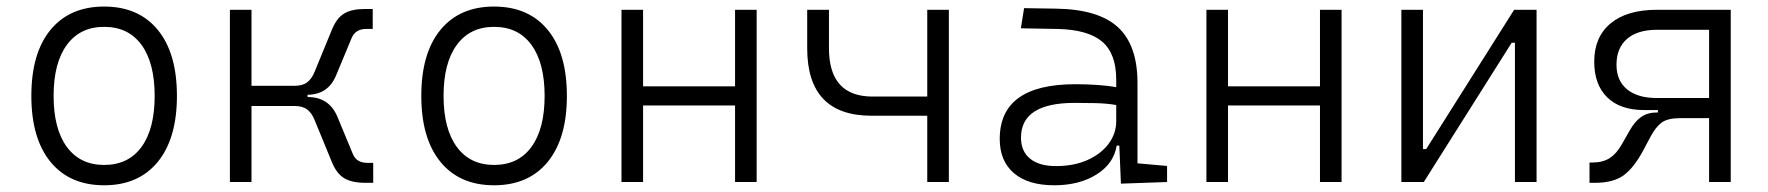

<svg xmlns="http://www.w3.org/2000/svg" viewBox="-20 -547 5313 577"><path d="M293 9.8Q189.5 9.8 131.8 -60.5Q74.2 -130.9 74.2 -258.8Q74.2 -387.2 131.8 -457.3Q189.5 -527.3 293 -527.3Q396.5 -527.3 454.1 -457.3Q511.7 -387.2 511.7 -258.8Q511.7 -130.9 454.1 -60.5Q396.5 9.8 293 9.8ZM293 -51.3Q365.7 -51.3 405.3 -105.5Q444.8 -159.7 444.8 -258.8Q444.8 -357.9 405.3 -412.1Q365.7 -466.3 293 -466.3Q220.7 -466.3 180.9 -412.1Q141.1 -357.9 141.1 -258.8Q141.1 -159.7 180.9 -105.5Q220.7 -51.3 293 -51.3Z M670.9 0V-517.6H735.8V-289.1H864.7Q889.2 -289.1 903.1 -299.6Q917 -310.1 925.8 -332L977.5 -458Q991.7 -492.7 1014.2 -506.3Q1036.6 -520 1076.7 -520H1100.1V-460H1080.6Q1048.8 -460 1037.1 -433.6L990.2 -320.8Q966.3 -262.7 904.3 -262.2V-255.4H904.8Q968.8 -255.4 993.7 -196.8L1040.5 -84Q1051.3 -57.6 1084 -57.6H1101.6V2.4H1078.1Q1038.1 2.4 1014.9 -11.2Q991.7 -24.9 977.5 -59.6L925.8 -185.5Q917 -207.5 903.1 -218Q889.2 -228.5 864.7 -228.5H735.8V0Z M1464.8 9.8Q1361.3 9.8 1303.7 -60.5Q1246.1 -130.9 1246.1 -258.8Q1246.1 -387.2 1303.7 -457.3Q1361.3 -527.3 1464.8 -527.3Q1568.4 -527.3 1626 -457.3Q1683.6 -387.2 1683.6 -258.8Q1683.6 -130.9 1626 -60.5Q1568.4 9.8 1464.8 9.8ZM1464.8 -51.3Q1537.6 -51.3 1577.1 -105.5Q1616.7 -159.7 1616.7 -258.8Q1616.7 -357.9 1577.1 -412.1Q1537.6 -466.3 1464.8 -466.3Q1392.6 -466.3 1352.8 -412.1Q1313 -357.9 1313 -258.8Q1313 -159.7 1352.8 -105.5Q1392.6 -51.3 1464.8 -51.3Z M2189 0V-230H1912.6V0H1847.7V-517.6H1912.6V-287.6H2189V-517.6H2253.9V0Z M2599.1 -199.2Q2405.8 -199.2 2405.8 -401.9V-517.6H2471.2V-401.9Q2471.2 -256.8 2602.5 -256.8H2766.6V-517.6H2831.5V0H2766.6V-199.2Z M3348.6 4.9 3343.8 -109.4H3335.9Q3327.1 -55.2 3275.4 -22.7Q3223.6 9.8 3147.9 9.8Q3069.8 9.8 3027.1 -26.6Q2984.4 -63 2984.4 -129.4Q2984.4 -293.9 3211.4 -293.9Q3246.1 -293.9 3277.6 -291.7Q3309.1 -289.6 3334.5 -285.2V-307.1Q3334.5 -386.2 3292 -422.1Q3249.5 -458 3157.7 -460L3047.9 -461.9L3057.6 -522.5L3154.3 -521Q3281.2 -519 3339.8 -465.1Q3398.4 -411.1 3398.4 -297.4V-56.2L3487.3 -48.3V0ZM3334.5 -231.4Q3305.7 -236.3 3272.7 -237.1Q3239.7 -237.8 3209.5 -237.8Q3048.3 -237.8 3048.3 -133.3Q3048.3 -92.3 3075.7 -70.1Q3103 -47.9 3153.3 -47.9Q3207.5 -47.9 3248.3 -66.2Q3289.1 -84.5 3311.8 -115.2Q3334.5 -146 3334.5 -182.6Z M3946.8 0V-230H3670.4V0H3605.5V-517.6H3670.4V-287.6H3946.8V-517.6H4011.7V0Z M4191.4 0V-517.6H4256.3V-99.1H4266.1L4530.3 -517.6H4597.7V0H4532.7V-418.5H4522.9L4258.8 0Z M4920.4 -216.3Q4849.1 -216.3 4810.1 -254.4Q4771 -292.5 4771 -361.8Q4771 -436 4820.3 -476.8Q4869.6 -517.6 4959.5 -517.6H5181.2V0H5116.2V-191.9H5028.8Q4992.2 -191.9 4974.1 -179Q4956.1 -166 4939.9 -135.7L4918.9 -96.2Q4890.6 -43 4859.6 -20.3Q4828.6 2.4 4773.4 2.4H4756.8V-58.6H4765.1Q4796.9 -58.6 4817.6 -72Q4838.4 -85.4 4854.5 -114.3L4877 -153.8Q4893.1 -182.6 4912.4 -195.8Q4931.6 -209 4959.5 -209H4962.4V-216.3ZM5116.2 -252.4V-457.5H4959.5Q4901.4 -457.5 4869.6 -430.2Q4837.9 -402.8 4837.9 -352.5Q4837.9 -304.7 4869.6 -278.6Q4901.4 -252.4 4959.5 -252.4Z"/></svg>

Font: CaskaydiaMono NF Light
Style: Regular
Weight: 300
Designer: Aaron Bell
Foundry: Saja Typeworks
Version: Version 2111.001; ttfautohint (v1.8.4);Nerd Fonts 3.1.1